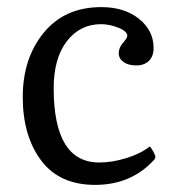

<svg xmlns="http://www.w3.org/2000/svg" viewBox="-20 -510 491 540"><path d="M412 -59Q348 10 247.5 10Q147 10 95.5 -59Q44 -128 44 -237Q44 -346 103 -418Q162 -490 265 -490Q330 -490 371 -457Q412 -424 412 -375Q412 -352 399 -339Q386 -326 363.5 -326Q341 -326 327.5 -335.5Q314 -345 314 -360.5Q314 -376 326 -389.5Q338 -403 338 -409Q338 -422 313 -432Q288 -442 264 -442Q205 -442 168 -394Q131 -346 131 -262Q131 -53 259 -53Q296 -53 336 -65.5Q376 -78 401 -98Q405 -95 411 -84Q417 -73 417 -68.5Q417 -64 412 -59Z"/></svg>

Font: Esteban
Style: Regular
Weight: 400
Designer: Angelica Diaz Rivera
Foundry: Angelica Diaz Rivera
Version: Version 1.002